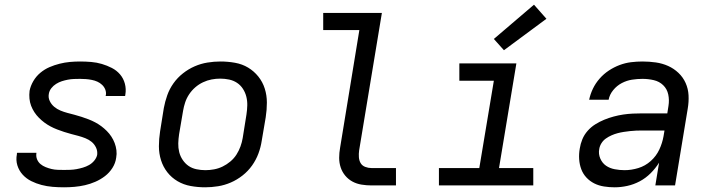

<svg xmlns="http://www.w3.org/2000/svg" viewBox="-20 -790 3040 818"><path d="M253 8Q228 8 204 6Q180 4 157 -2Q134 -8 113 -18.5Q92 -29 76.5 -46Q61 -63 54 -85.5Q47 -108 52 -133Q52 -135 52 -136.5Q52 -138 53 -139H135Q135 -138 135 -137.5Q135 -137 135 -137Q133 -123 138 -111Q143 -99 152.5 -91Q162 -83 174.5 -78Q187 -73 199.5 -70Q212 -67 225.5 -66.5Q239 -66 253 -66Q266 -66 279.5 -66.5Q293 -67 306.5 -69.5Q320 -72 333.5 -76Q347 -80 359.5 -87Q372 -94 381.5 -105.5Q391 -117 394 -130Q396 -147 389 -161.5Q382 -176 370.5 -185.5Q359 -195 344 -201Q329 -207 314 -211Q299 -215 283.5 -219Q268 -223 253 -228Q238 -233 223.5 -238.5Q209 -244 195 -251.5Q181 -259 169 -268Q157 -277 146 -288Q135 -299 126.5 -312Q118 -325 112.5 -339.5Q107 -354 105.5 -370Q104 -386 106 -403Q110 -424 122 -444.5Q134 -465 152 -480Q170 -495 191 -504Q212 -513 234 -518.5Q256 -524 277.5 -526Q299 -528 321 -528Q345 -528 368.5 -526Q392 -524 414 -517.5Q436 -511 456.5 -500.5Q477 -490 491.5 -473Q506 -456 512 -433.5Q518 -411 514 -387Q514 -386 513.5 -384Q513 -382 513 -381H430Q430 -382 430 -382.5Q430 -383 431 -384Q433 -397 428.5 -408.5Q424 -420 415 -428.5Q406 -437 395 -442Q384 -447 371.5 -449.5Q359 -452 346.5 -453Q334 -454 321 -454Q308 -454 295 -453.5Q282 -453 269 -450.5Q256 -448 243.5 -444Q231 -440 219 -432.5Q207 -425 198.5 -414Q190 -403 188 -390Q185 -374 192 -359.5Q199 -345 211 -335Q223 -325 237.5 -319Q252 -313 267 -309Q282 -305 297.5 -301Q313 -297 328 -292Q343 -287 357.5 -281.5Q372 -276 386 -268.5Q400 -261 412 -252Q424 -243 435 -232Q446 -221 454.5 -208Q463 -195 468.5 -180.5Q474 -166 476 -150Q478 -134 475 -118Q472 -95 459 -74.5Q446 -54 427 -39.5Q408 -25 386 -15.5Q364 -6 342 -1Q320 4 297.5 6Q275 8 253 8Z M854 8Q823 8 792.5 2.5Q762 -3 736.5 -18Q711 -33 693 -56Q675 -79 666 -107.5Q657 -136 657 -167Q657 -198 662 -230L678 -330Q683 -357 692.5 -384Q702 -411 719 -435Q736 -459 759.5 -477.5Q783 -496 809.5 -507.5Q836 -519 864 -523.5Q892 -528 919 -528Q951 -528 981.5 -522.5Q1012 -517 1037 -502Q1062 -487 1080.5 -464Q1099 -441 1108 -412.5Q1117 -384 1117 -353Q1117 -322 1112 -290L1095 -190Q1091 -163 1081 -136Q1071 -109 1054 -85Q1037 -61 1013.5 -42.5Q990 -24 963.5 -12.5Q937 -1 909 3.5Q881 8 854 8ZM855 -65Q873 -65 892 -68.5Q911 -72 928.5 -80.5Q946 -89 961.5 -102Q977 -115 987.5 -131.5Q998 -148 1004.5 -166Q1011 -184 1014 -202L1030 -302Q1033 -322 1033.5 -341Q1034 -360 1029.5 -378Q1025 -396 1015 -411.5Q1005 -427 990 -437Q975 -447 956.5 -451Q938 -455 918 -455Q900 -455 881.5 -451.5Q863 -448 845 -439.5Q827 -431 812 -418Q797 -405 786 -388.5Q775 -372 769 -354Q763 -336 760 -318L743 -218Q740 -198 739.5 -179Q739 -160 743.5 -142Q748 -124 758.5 -108.5Q769 -93 783.5 -83Q798 -73 817 -69Q836 -65 855 -65Z M1563 0Q1541 0 1520 -3.5Q1499 -7 1481.5 -16.5Q1464 -26 1451 -41.5Q1438 -57 1431.5 -76.5Q1425 -96 1425 -117.5Q1425 -139 1429 -161L1511 -662H1357V-735H1607L1510 -149Q1508 -135 1509 -120.5Q1510 -106 1516.5 -95Q1523 -84 1536 -79Q1549 -74 1563 -74H1667V0Z M1850 0V-74H2022L2084 -446H1937V-520H2180L2106 -74H2252V0ZM2127 -576 2084 -624 2255 -770 2308 -710Z M2599 8H2598Q2576 8 2553.5 4.5Q2531 1 2512 -8.5Q2493 -18 2478.5 -33.5Q2464 -49 2456.5 -69Q2449 -89 2447.5 -111.5Q2446 -134 2450 -157Q2453 -177 2461 -196.5Q2469 -216 2483.5 -232.5Q2498 -249 2516.5 -260.5Q2535 -272 2554.5 -280Q2574 -288 2594.5 -293.5Q2615 -299 2635 -302Q2655 -305 2675.5 -306Q2696 -307 2716 -307H2823L2828 -339Q2832 -364 2827 -387.5Q2822 -411 2805.5 -427Q2789 -443 2765.5 -448.5Q2742 -454 2717 -454Q2695 -454 2672.5 -450.5Q2650 -447 2629 -436Q2608 -425 2592.5 -406Q2577 -387 2573 -365H2490Q2495 -389 2506 -412Q2517 -435 2534.5 -455Q2552 -475 2574 -489.5Q2596 -504 2620 -513Q2644 -522 2668.5 -525Q2693 -528 2717 -528Q2746 -528 2774 -524Q2802 -520 2826.5 -509Q2851 -498 2870.5 -479.5Q2890 -461 2901 -436.5Q2912 -412 2913.5 -384Q2915 -356 2910 -327L2856 0H2772L2788 -97Q2773 -73 2752 -52Q2731 -31 2705.5 -17.5Q2680 -4 2652.5 2Q2625 8 2599 8ZM2641 -65Q2670 -65 2699.5 -74Q2729 -83 2752.5 -104Q2776 -125 2789 -153Q2802 -181 2807 -210L2811 -234H2716Q2703 -234 2690 -233.5Q2677 -233 2664 -231.5Q2651 -230 2637.5 -228Q2624 -226 2611 -222.5Q2598 -219 2585.5 -213.5Q2573 -208 2561.5 -200Q2550 -192 2542.5 -180Q2535 -168 2533 -155Q2529 -134 2537.5 -114.5Q2546 -95 2562 -84Q2578 -73 2599 -69Q2620 -65 2641 -65Z"/></svg>

Font: Iosevka SS04 Extended
Style: Italic
Weight: 400
Width: 7
Italic angle: -9°
Monospace: yes
Designer: Belleve Invis
Foundry: Belleve Invis
Version: Version 19.0.0; ttfautohint (v1.8.4)